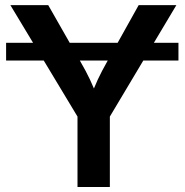

<svg xmlns="http://www.w3.org/2000/svg" viewBox="-20 -748 739 768"><path d="M693.8 -576.7V-505.9H4.4V-576.7ZM290 0V-281.7L21.5 -727.5H172.9L303.2 -499Q323.7 -463.9 339.8 -429.9Q356 -396 373 -349.6H338.9Q355.5 -396.5 371.6 -430.7Q387.7 -464.8 407.2 -499L534.7 -727.5H685.5L419.4 -281.7V0Z"/></svg>

Font: Inter 17pt SemiBold
Style: Regular
Weight: 600
Version: Version 4.001;git-66647c0bb